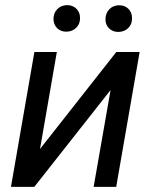

<svg xmlns="http://www.w3.org/2000/svg" viewBox="-20 -732 605 752"><path d="M22.9 0ZM435.5 -528.3H526.9L435.1 0H346.7L413.1 -379.4L114.3 0H22.9L114.7 -528.3H202.6L136.7 -148.4ZM189.5 -658.7Q189.9 -681.2 204.1 -696Q218.3 -710.9 241.7 -711.9Q264.2 -712.4 279.1 -698Q293.9 -683.6 293.5 -660.6Q293.5 -638.2 278.8 -623.5Q264.2 -608.9 241.2 -607.9Q218.3 -607.4 203.9 -621.6Q189.5 -635.7 189.5 -658.7ZM393.1 -657.7Q393.6 -680.2 407.7 -695.3Q421.9 -710.4 444.8 -711.4Q468.3 -711.9 482.9 -697.5Q497.6 -683.1 497.1 -659.7Q497.1 -636.7 482.4 -622.3Q467.8 -607.9 444.8 -606.9Q422.4 -606.4 407.5 -620.6Q392.6 -634.8 393.1 -657.7Z"/></svg>

Font: Roboto
Style: Italic
Weight: 400
Italic angle: -12°
Designer: Google
Version: Version 2.134; 2016; ttfautohint (v1.6)